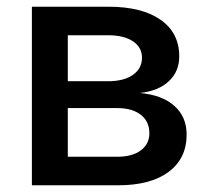

<svg xmlns="http://www.w3.org/2000/svg" viewBox="-20 -552 641 572"><path d="M75 0V-532H303Q403 -532 458.5 -493Q514 -454 514 -384Q514 -339 483 -310Q452 -281 397 -275Q463 -269 499.5 -236.5Q536 -204 536 -151Q536 -80 482.5 -40Q429 0 332 0ZM182 -85H329Q374 -85 399.5 -104Q425 -123 425 -155Q425 -190 399.5 -210Q374 -230 329 -230H182ZM182 -310H302Q349 -310 376 -329Q403 -348 403 -380Q403 -411 376 -429Q349 -447 302 -447H182Z"/></svg>

Font: Geist Med
Style: Regular
Weight: 400
Designer: Basement.studio, Andrés Briganti, Mateo Zaragoza
Foundry: Basement.studio, Vercel, Andrés Briganti, Guido Ferreyra, Mateo Zaragoza
Version: Version 1.401